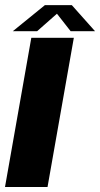

<svg xmlns="http://www.w3.org/2000/svg" viewBox="-29 -743 398 763"><path d="M-9.1 0H159.9L264.4 -592.7H95.4ZM21.9 -619H118.5L197.3 -688.5L251.7 -619H348.7L256.4 -722.6H149.4Z"/></svg>

Font: Anybody Thin
Style: Italic
Weight: 100
Italic angle: -10°
Designer: Tyler Finck
Foundry: Etcetera Type Company
Version: Version 1.114;gftools[0.9.25]